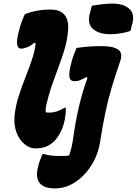

<svg xmlns="http://www.w3.org/2000/svg" viewBox="-20 -813 759 1066"><path d="M490 -781Q516 -786 547.5 -789.5Q579 -793 605 -793Q664 -793 696.5 -765.5Q729 -738 715 -683L704 -641Q677 -632 647.5 -627.5Q618 -623 592 -623Q531 -623 497 -651.5Q463 -680 479 -739ZM118 -734Q184 -760 259 -760Q315 -760 339 -729.5Q363 -699 358 -644Q353 -581 330.5 -514Q308 -447 282 -378Q256 -309 239 -238Q235 -225 234 -211.5Q233 -198 234 -189Q240 -188 246.5 -188Q253 -188 259 -188Q294 -188 339 -215H345Q346 -198 344.5 -182.5Q343 -167 340 -151Q332 -108 314.5 -76Q297 -44 277 -25Q253 -4 229 3.5Q205 11 176 11Q146 11 117 -12Q88 -35 72 -76.5Q56 -118 61 -171Q66 -223 83 -276.5Q100 -330 120.5 -382Q141 -434 157.5 -482.5Q174 -531 178 -573L169 -575Q152 -559 131.5 -551Q111 -543 97 -543Q80 -543 75.5 -564Q71 -585 83 -633Q91 -666 100 -690.5Q109 -715 118 -734ZM545 -557Q608 -557 635.5 -538Q663 -519 648 -475Q621 -397 600.5 -328.5Q580 -260 565 -188Q550 -116 536 -27Q525 45 488 104Q451 163 398 198Q345 233 285 233Q252 233 231.5 225Q211 217 200 203Q189 189 186 167.5Q183 146 191 115Q196 93 202 77Q208 61 216 42H222Q244 48 264.5 50.5Q285 53 319 53Q333 53 343.5 52.5Q354 52 364 50Q371 30 377.5 2.5Q384 -25 388 -58Q400 -143 419 -224Q438 -305 466 -381L461 -385Q435 -372 422.5 -367Q410 -362 395 -362Q371 -362 366 -383Q361 -404 374 -457Q381 -486 389.5 -508.5Q398 -531 405 -547Q443 -552 474 -554.5Q505 -557 545 -557Z"/></svg>

Font: Recursive Mn Csl St Blk
Style: Italic
Weight: 900
Italic angle: -15°
Monospace: yes
Version: Version 1.079;hotconv 1.0.112;makeotfexe 2.5.65598; ttfautoh